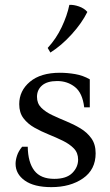

<svg xmlns="http://www.w3.org/2000/svg" viewBox="-20 -754 451 789"><path d="M191 15Q120 15 82 -12Q44 -39 44 -81Q44 -96 50 -114.5Q56 -133 71 -151H94Q95 -87 121 -53Q147 -19 203 -19Q253 -19 277 -43Q301 -67 301 -98Q301 -126 283.5 -144Q266 -162 238.5 -175.5Q211 -189 180 -201.5Q149 -214 121.5 -229.5Q94 -245 76.5 -268Q59 -291 59 -326Q59 -381 103 -418Q147 -455 226 -455Q257 -455 289 -449.5Q321 -444 349 -428V-313H326Q319 -372 288 -396.5Q257 -421 215 -421Q174 -421 153 -403Q132 -385 132 -356Q132 -329 149.5 -311.5Q167 -294 194.5 -281Q222 -268 252.5 -255.5Q283 -243 310.5 -226.5Q338 -210 355.5 -185.5Q373 -161 373 -124Q373 -57 321 -21Q269 15 191 15ZM265 -734Q283 -735 304.5 -727.5Q326 -720 339 -705Q317 -660 275 -613.5Q233 -567 187 -538L176 -557Q211 -595 233.5 -642.5Q256 -690 265 -734Z"/></svg>

Font: Bona Nova SC
Style: Regular
Weight: 400
Designer: Mateusz Machalski
Foundry: Capitalics
Version: Version 4.001; ttfautohint (v1.8.4.7-5d5b)